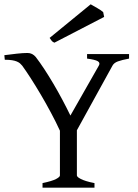

<svg xmlns="http://www.w3.org/2000/svg" viewBox="-20 -864 634 884"><path d="M175.8 0V-21Q220.2 -30.3 238 -39.8Q255.9 -49.3 255.9 -56.2V-262.2Q237.8 -301.8 214.8 -344.7Q191.9 -387.7 168 -428.2Q144 -468.8 121.6 -503.7Q99.1 -538.6 82 -562Q77.6 -567.4 72 -572.3Q66.4 -577.1 57.6 -580.8Q48.8 -584.5 35.6 -586.7Q22.5 -588.9 2 -588.9L0 -609.9Q28.8 -613.8 57.6 -616.9Q86.4 -620.1 106.9 -620.1Q129.4 -620.1 145 -601.1Q163.1 -577.6 184.1 -545.7Q205.1 -513.7 226.1 -478Q247.1 -442.4 267.1 -404.8Q287.1 -367.2 304.2 -332L435.1 -562Q442.4 -574.7 430.4 -582Q418.5 -589.4 380.9 -594.2V-615.2H574.2V-594.2Q540.5 -587.9 522.7 -581.3Q504.9 -574.7 498 -562L334 -264.2V-56.2Q334 -53.2 338.1 -49.1Q342.3 -44.9 351.8 -40Q361.3 -35.2 376.7 -30.3Q392.1 -25.4 415 -21V0ZM230.5 -667.5Q222.2 -670.9 218.5 -675.5Q214.8 -680.2 208.5 -689.5L397.5 -844.2Q402.3 -841.3 410.6 -836.7Q418.9 -832 427.7 -826.9Q436.5 -821.8 443.8 -816.9Q451.2 -812 455.1 -808.1L459.5 -786.1Z"/></svg>

Font: Gentium Kaktovik
Style: Regular
Weight: 400
Designer: J. Victor Gaultney and Annie Olsen
Foundry: SIL International
Version: Version 1.102; 2013; Maintenance release